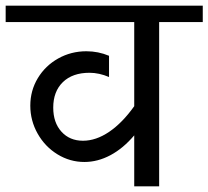

<svg xmlns="http://www.w3.org/2000/svg" viewBox="-42 -658 736 678"><path d="M674 -580H520V0H432V-180Q393 -134 348 -110Q303 -86 256 -86Q205 -86 161 -113Q117 -140 91 -186Q65 -232 65 -285Q65 -338 91.5 -382Q118 -426 163.5 -451.5Q209 -477 263 -477Q305 -477 343 -461V-386Q308 -401 274 -401Q214 -401 180 -368Q146 -335 146 -278Q146 -225 175 -193Q204 -161 251 -161Q297 -161 343.5 -192.5Q390 -224 432 -283V-580H-22V-638H674Z"/></svg>

Font: Amiko
Style: Regular
Weight: 400
Designer: Pablo Impallari, Rodrigo Fuenzalida, Andres Torresi
Foundry: Impallari Type
Version: Version 1.001; ttfautohint (v1.3)